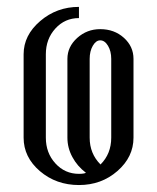

<svg xmlns="http://www.w3.org/2000/svg" viewBox="-20 -532 452 552"><path d="M47.9 -136.2V-376Q47.9 -430.7 95.5 -471.4Q143.1 -512.2 207 -512.2V-480Q166.5 -480 139.2 -450Q111.8 -419.9 111.8 -376V-136.2Q111.8 -92.3 139.2 -62.3Q166.5 -32.2 207 -32.2Q221.2 -32.2 227.1 -35.2Q202.1 -54.2 188 -80.6Q173.8 -106.9 173.8 -136.2V-362.8Q173.8 -397.5 201.9 -422.9Q230 -448.2 268.1 -448.2Q308.6 -448.2 336.2 -423.3Q363.8 -398.4 363.8 -362.8V-136.2Q363.8 -80.6 317.6 -40.3Q271.5 0 207 0Q141.6 0 94.7 -40Q47.9 -80.1 47.9 -136.2ZM237.8 -136.2Q237.8 -90.3 269 -59.1Q299.8 -89.8 299.8 -136.2V-362.8Q299.8 -384.8 290.5 -400.4Q281.2 -416 268.1 -416Q255.9 -416 246.8 -400.4Q237.8 -384.8 237.8 -362.8Z"/></svg>

Font: Gawaa
Style: Regular
Weight: 400
Designer: T. Christopher White
Version: Version 1.0